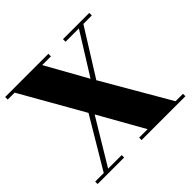

<svg xmlns="http://www.w3.org/2000/svg" viewBox="-177 -879 1059 1059"><g transform="rotate(-45 352.5 -350.0)"><path d="M700 0H358V-19H424L275 -283L116 -19H222V0H15V-19H82L257 -313L48 -680H-6V-700H331V-680H263L398 -438L549 -680H445V-700H650V-680H584L415 -410L642 -19H700Z"/></g></svg>

Font: SVN-Abril Fatface
Style: Regular
Weight: 400
Designer: Veronika Burian, Jos? Scaglione
Foundry: TypeTogether
Version: Version 1.001